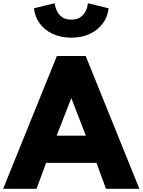

<svg xmlns="http://www.w3.org/2000/svg" viewBox="-26 -1173 886 1193"><path d="M-6.5 0 327.5 -825H506.5L840 0H632.5L573.5 -161H260.5L201 0ZM326 -330H507.5L417 -563.5ZM417 -939Q352 -939 302 -962.2Q252 -985.5 221.5 -1026.5Q191 -1067.5 185 -1121.5L314 -1153Q316.5 -1128.5 327.5 -1105Q338.5 -1081.5 360.5 -1066.2Q382.5 -1051 417 -1051Q452 -1051 473.8 -1066.2Q495.5 -1081.5 506.8 -1105Q518 -1128.5 520 -1153L649 -1121.5Q642.5 -1067.5 612 -1026.5Q581.5 -985.5 531.8 -962.2Q482 -939 417 -939Z"/></svg>

Font: Spartan Thin ExtraBold
Style: Regular
Weight: 800
Version: Version 1.004